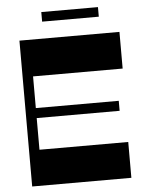

<svg xmlns="http://www.w3.org/2000/svg" viewBox="-57 -873 697 918"><g transform="rotate(-5 292.0 -413.5)"><path d="M60 0H536V-172H110V-324H508V-372H110V-524H540V-700H60ZM176 -781H448V-827H176Z"/></g></svg>

Font: Ribes
Style: Bold
Weight: 900
Designer: Luigi Gorlero
Foundry: Collletttivo
Version: Version 2.100;Glyphs 3.1.2 (3151)